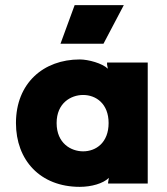

<svg xmlns="http://www.w3.org/2000/svg" viewBox="-20 -713 650 746"><path d="M303 -125C256 -125 200 -156 200 -235C200 -313 256 -344 303 -344C353 -344 402 -310 402 -235C402 -159 353 -125 303 -125ZM42 -235C42 -91 136 13 290 13C335 13 381 0 403 -22L400 -4V0H554V-470H396V-462L399 -446C378 -467 323 -482 290 -482C149 -482 42 -390 42 -235ZM215 -543H382L461 -693H270Z"/></svg>

Font: Kreadon Extra Bold
Style: Regular
Weight: 800
Designer: kohakuno
Foundry: StudioGnu
Version: Version 1.000;Glyphs 3.1.2 (3151)